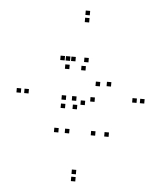

<svg xmlns="http://www.w3.org/2000/svg" viewBox="-54 -799 728 868"><g transform="rotate(5 310.0 -365.0)"><path d="M333 -325.5V-345.5H313V-325.5ZM391.5 -192V-212H371.5V-192ZM452.5 -192V-212H432.5V-192ZM375.5 -344V-364H355.5V-344ZM273.5 -519V-539H253.5V-519ZM224.5 -519V-539H204.5V-519ZM224.5 -192V-212H204.5V-192ZM273.5 -192V-212H253.5V-192ZM245 -303.5V-323.5H225V-303.5ZM299 -303.5V-323.5H279V-303.5ZM443.5 -419.5V-439.5H423.5V-419.5ZM332.5 -519.5V-539.5H312.5V-519.5ZM249 -519V-539H229V-519ZM249 -481.5V-501.5H229V-481.5ZM322.5 -481.5V-501.5H302.5V-481.5ZM393.5 -416V-436H373.5V-416ZM292.5 -341.5V-361.5H272.5V-341.5ZM245.5 -341.5V-361.5H225.5V-341.5ZM320 -732V-752H300V-732ZM40 -356V-376H20V-356ZM320 22V2H300V22ZM600 -356V-376H580V-356ZM320 -10.5V-30.5H300V-10.5ZM75 -356V-376H55V-356ZM320 -699.5V-719.5H300V-699.5ZM565 -356V-376H545V-356Z"/></g></svg>

Font: Monaspace Neon Dots Var
Style: Regular
Weight: 400
Designer: Riley Cran and the Lettermatic Team
Version: Version 1.100 (Monaspace Neon Dots)